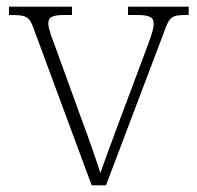

<svg xmlns="http://www.w3.org/2000/svg" viewBox="-20 -556 592 576"><path d="M84 -462 255 0H298L471 -457C489 -507 494 -511 542 -511H546V-536H364V-511H390C432 -511 441 -503 441 -484C441 -464 427 -431 406 -374L343 -206C311 -121 290 -62 281 -37C270 -73 244 -147 223 -203L149 -407C139 -434 125 -469 125 -485C125 -503 133 -511 174 -511H196V-536H7V-511C62 -511 68 -508 84 -462Z"/></svg>

Font: Noto Serif Lao ExtraLight
Style: Regular
Weight: 200
Designer: Monotype Design Team
Foundry: Monotype Imaging Inc.
Version: Version 2.003